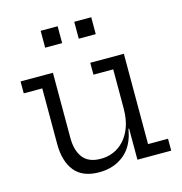

<svg xmlns="http://www.w3.org/2000/svg" viewBox="-112 -853 915 966"><g transform="rotate(-15 346.0 -370.0)"><path d="M488.5 -470.5H385.5V-532.5H560.5V-62H664.5V0H488.5ZM191 -532.5V-193Q191 -127.5 220.2 -89.8Q249.5 -52 312.5 -52Q363 -52 402.8 -77.8Q442.5 -103.5 465.5 -152Q488.5 -200.5 488.5 -268.5L506 -162H485Q471.5 -76 418.2 -32.2Q365 11.5 287.5 11.5Q201.5 11.5 160.2 -39.5Q119 -90.5 119 -181V-470.5H22.5V-532.5ZM186 -752.5H274.5V-664.5H186ZM361 -752.5H449.5V-664.5H361Z"/></g></svg>

Font: Hepta Slab
Style: Regular
Weight: 400
Designer: Michael LaGattuta
Foundry: Michael LaGattuta
Version: Version 1.100